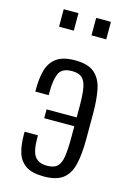

<svg xmlns="http://www.w3.org/2000/svg" viewBox="-124 -872 643 943"><g transform="rotate(15 198.0 -400.5)"><path d="M197 9Q136 9 104 -13Q72 -35 60.5 -74Q49 -113 49 -166V-179H117V-167Q117 -97 136.5 -71.5Q156 -46 198 -46Q233 -46 250 -62Q267 -78 272.5 -114.5Q278 -151 278 -212V-268H125V-313H278V-369Q278 -430 271.5 -464Q265 -498 248 -512.5Q231 -527 198 -527Q147 -527 132 -494.5Q117 -462 117 -402V-383H49V-399Q49 -451 60.5 -492.5Q72 -534 104.5 -558Q137 -582 199 -582Q266 -582 298.5 -553Q331 -524 341 -473Q351 -422 351 -354V-224Q351 -144 338.5 -92.5Q326 -41 292.5 -16Q259 9 197 9ZM244 -721V-810H319V-721ZM79 -721V-810H154V-721Z"/></g></svg>

Font: Oswald Light
Style: Regular
Weight: 300
Designer: Vernon Adams
Foundry: Vernon Adams
Version: Version 4.103;gftools[0.9.33.dev8+g029e19f]